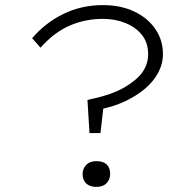

<svg xmlns="http://www.w3.org/2000/svg" viewBox="-20 -723 767 753"><path d="M331 -201 323 -331Q367 -340 403.5 -352Q440 -364 469 -381Q498 -398 519 -417.5Q540 -437 550.5 -460.5Q561 -484 561 -510Q561 -555 537 -585.5Q513 -616 472.5 -632.5Q432 -649 384 -649Q314 -649 253 -622.5Q192 -596 139 -536L106 -573Q157 -633 228 -668Q299 -703 384 -703Q453 -703 506 -678Q559 -653 589 -609.5Q619 -566 619 -511Q619 -472 600 -437Q581 -402 548 -374.5Q515 -347 473 -327Q431 -307 385 -297L374 -201ZM304 -41Q304 -61 318 -76Q332 -91 358 -91Q385 -91 398.5 -78Q412 -65 412 -41Q412 -19 398 -4.5Q384 10 358 10Q333 10 318.5 -3Q304 -16 304 -41Z"/></svg>

Font: Lexend Peta ExtraLight
Style: Regular
Weight: 250
Version: Version 1.007